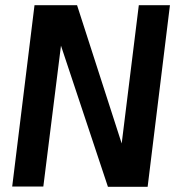

<svg xmlns="http://www.w3.org/2000/svg" viewBox="-20 -720 675 740"><path d="M549 0H396L215 -544L147 -1H27L113 -700H277L449 -167L515 -700H635Z"/></svg>

Font: Kulim Park
Style: Bold Italic
Weight: 700
Italic angle: -8°
Designer: Noponies / Dale Sattler
Foundry: Noponies
Version: Version 1.000; ttfautohint (v1.8.3)